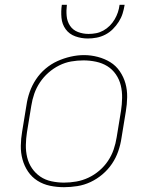

<svg xmlns="http://www.w3.org/2000/svg" viewBox="-20 -770 640 798"><path d="M246 8Q216 8 187.5 2Q159 -4 135.5 -19Q112 -34 96.5 -57Q81 -80 73.5 -107.5Q66 -135 66.5 -164.5Q67 -194 72 -223L90 -333Q94 -361 103.5 -388Q113 -415 129.5 -440Q146 -465 169 -484.5Q192 -504 218.5 -516Q245 -528 273.5 -534.5Q302 -541 329 -541Q358 -541 386.5 -533.5Q415 -526 438.5 -511.5Q462 -497 478 -473.5Q494 -450 501.5 -423Q509 -396 508.5 -366Q508 -336 503 -307L485 -197Q481 -169 471.5 -141.5Q462 -114 445.5 -89.5Q429 -65 406 -45.5Q383 -26 356.5 -13.5Q330 -1 301.5 3.5Q273 8 246 8ZM246 -11Q271 -11 297 -15.5Q323 -20 347.5 -31.5Q372 -43 393 -61Q414 -79 429 -101.5Q444 -124 452.5 -149Q461 -174 465 -200L483 -310Q487 -336 487.5 -363Q488 -390 482 -415Q476 -440 461.5 -461Q447 -482 426 -495Q405 -508 379 -513.5Q353 -519 327 -519Q301 -519 275.5 -514.5Q250 -510 226 -498Q202 -486 181.5 -468Q161 -450 146 -427.5Q131 -405 122.5 -380.5Q114 -356 110 -330L92 -220Q88 -194 87.5 -167.5Q87 -141 93 -116Q99 -91 113 -70.5Q127 -50 147.5 -36Q168 -22 194 -16.5Q220 -11 246 -11ZM345 -610Q318 -610 293 -619Q268 -628 253 -648.5Q238 -669 235.5 -696Q233 -723 237 -750H258Q255 -727 257 -704Q259 -681 271 -663Q283 -645 304 -637Q325 -629 348 -629Q364 -629 379.5 -632Q395 -635 409.5 -643Q424 -651 436 -663Q448 -675 456.5 -689.5Q465 -704 470 -719Q475 -734 477 -750H498Q495 -731 489.5 -713.5Q484 -696 473.5 -679.5Q463 -663 449 -649Q435 -635 417.5 -626Q400 -617 381.5 -613.5Q363 -610 345 -610Z"/></svg>

Font: Iosevka Curly Thin Extended
Style: Italic
Weight: 100
Width: 7
Italic angle: -9°
Monospace: yes
Designer: Belleve Invis
Foundry: Belleve Invis
Version: Version 11.1.0; ttfautohint (v1.8.3)